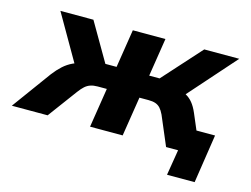

<svg xmlns="http://www.w3.org/2000/svg" viewBox="-126 -651 1214 927"><g transform="rotate(15 480.5 -187.5)"><path d="M772 128 793 0H748L767 -115H947L910 128ZM-38 0 105 -196Q125 -222 146 -241Q167 -260 192.5 -272Q218 -284 249 -287L221 -241L70 -503H235L346 -312H402L432 -503H595L565 -312H617L789 -503H964L732 -241L707 -286Q737 -282 757.5 -271Q778 -260 793 -241.5Q808 -223 820 -195L903 0H733L671 -146Q662 -165 652 -176Q642 -187 628 -192Q614 -197 593 -197H547L516 0H353L384 -197H338Q318 -197 303 -192Q288 -187 275.5 -176Q263 -165 249 -146L141 0Z"/></g></svg>

Font: Nunito Sans 7pt ExtraBold
Style: Italic
Weight: 800
Italic angle: -9°
Designer: Vernon Adams
Foundry: Vernon Adams
Version: Version 3.101;gftools[0.9.27]